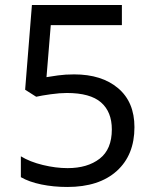

<svg xmlns="http://www.w3.org/2000/svg" viewBox="-20 -734 612 764"><path d="M275 -438Q385 -438 450 -383Q515 -328 515 -228Q515 -117 444.5 -53.5Q374 10 248 10Q193 10 144.5 0Q96 -10 63 -29V-112Q99 -90 150.5 -77.5Q202 -65 249 -65Q328 -65 376.5 -102.5Q425 -140 425 -219Q425 -289 382 -326.5Q339 -364 246 -364Q218 -364 182 -359Q146 -354 124 -349L80 -377L107 -714H465V-634H182L165 -427Q182 -430 211 -434Q240 -438 275 -438Z"/></svg>

Font: Noto Sans Chakma
Style: Regular
Weight: 400
Designer: Zachary Quinn Scheuren - Monotype Design Team
Foundry: Monotype Imaging Inc.
Version: Version 2.003; ttfautohint (v1.8.4.7-5d5b)